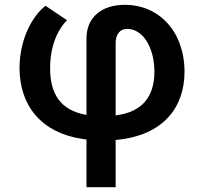

<svg xmlns="http://www.w3.org/2000/svg" viewBox="-20 -573 846 797"><path d="M339 -414V-96C228 -115 188 -187 188 -290C188 -375 215 -445 258 -489L169 -549C112 -505 61 -407 61 -289C62 -143 143 -17 339 6V204H460V8C662 -10 746 -131 746 -276C745 -444 639 -553 498 -553C401 -553 339 -500 339 -414ZM460 -94V-389C459 -429 476 -453 509 -453C569 -453 620 -383 621 -276C621 -173 572 -108 460 -94Z"/></svg>

Font: Wafeq Semi Bold
Style: Regular
Weight: 600
Designer: Rasmus Andersson & Azza Alameddine
Foundry: Google & TypeTogether
Version: Version 3.000;January 28, 2025;FontCreator 15.0.0.3014 64-bi